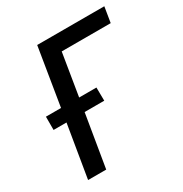

<svg xmlns="http://www.w3.org/2000/svg" viewBox="-171 -863 942 991"><g transform="rotate(-30 300.0 -367.5)"><path d="M69 0 121 -313H44V-392H134L190 -735H590L575 -643H283L242 -392H345L346 -313H229L177 0Z"/></g></svg>

Font: Iosevka Aile Semibold Oblique
Style: Regular
Weight: 600
Italic angle: -9°
Designer: Belleve Invis
Foundry: Belleve Invis
Version: Version 31.1.0; ttfautohint (v1.8.4)